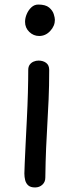

<svg xmlns="http://www.w3.org/2000/svg" viewBox="-20 -808 320 843"><path d="M104 -501Q104 -515 110.5 -524Q117 -533 127.5 -537.5Q138 -542 149 -542Q169 -542 182.5 -532Q196 -522 196 -501Q196 -429 193.5 -373Q191 -317 188 -266Q185 -215 182.5 -158.5Q180 -102 179 -28Q179 -9 166 3Q153 15 134 15Q114 15 104 6Q94 -3 90.5 -17Q87 -31 87 -46Q87 -55 88.5 -90Q90 -125 92.5 -176.5Q95 -228 98 -286.5Q101 -345 102.5 -401Q104 -457 104 -501ZM90 -712Q90 -729 97.5 -746.5Q105 -764 118 -776Q131 -788 148 -788Q180 -788 195.5 -775Q211 -762 216 -746Q221 -730 221 -721Q221 -694 200.5 -672Q180 -650 152 -650Q127 -650 108.5 -668Q90 -686 90 -712Z"/></svg>

Font: Playpen Sans Hebrew
Style: Regular
Weight: 400
Designer: Tom Grace, Laura Meseguer, Veronika Burian, José Scaglione
Foundry: TypeTogether
Version: Version 2.000